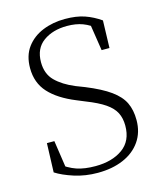

<svg xmlns="http://www.w3.org/2000/svg" viewBox="-113 -822 780 921"><g transform="rotate(-15 277.5 -362.0)"><path d="M259 15Q197 15 142.5 -2.5Q88 -20 54 -42L59 -186H96L119 -31L80 -51L77 -81Q125 -45 163.5 -32Q202 -19 256 -19Q339 -19 391.5 -56.5Q444 -94 444 -170Q444 -207 430 -234.5Q416 -262 382.5 -285Q349 -308 290 -331L249 -348Q163 -383 118.5 -432Q74 -481 74 -554Q74 -616 104.5 -657Q135 -698 185.5 -718.5Q236 -739 296 -739Q353 -739 393.5 -725Q434 -711 471 -685L467 -549H428L405 -698L444 -678L445 -649Q408 -679 374.5 -691.5Q341 -704 297 -704Q226 -704 179 -670Q132 -636 132 -568Q132 -510 167 -475Q202 -440 262 -415L306 -398Q382 -367 425 -336Q468 -305 485.5 -268.5Q503 -232 503 -182Q503 -121 472 -76.5Q441 -32 386 -8.5Q331 15 259 15Z"/></g></svg>

Font: Noto Serif JP
Style: Regular
Weight: 200
Designer: Ryoko NISHIZUKA 西塚涼子 (kana & ideographs); Frank Grießhammer (Latin, Greek & Cyrillic); Wenlong ZHANG 张文龙 (bopomofo); San
Foundry: Adobe
Version: Version 2.001;hotconv 1.1.0;makeotfexe 2.6.0